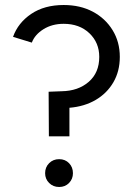

<svg xmlns="http://www.w3.org/2000/svg" viewBox="-20 -732 544 766"><path d="M175 -188 174 -366 226 -368Q292 -369 334 -405.5Q376 -442 376 -505Q376 -562 336.5 -599.5Q297 -637 234 -637Q188 -637 153.5 -615.5Q119 -594 107 -562L32 -585Q52 -641 104.5 -676.5Q157 -712 234 -712Q300 -712 350 -685.5Q400 -659 429 -612Q458 -565 458 -505Q458 -448 432.5 -404Q407 -360 362 -333.5Q317 -307 257 -302V-188ZM216 14Q192 14 176 -2Q160 -18 160 -41Q160 -65 176 -81Q192 -97 216 -97Q240 -97 255.5 -81Q271 -65 271 -41Q271 -18 255.5 -2Q240 14 216 14Z"/></svg>

Font: Figtree
Style: Regular
Weight: 400
Designer: Erik Kennedy
Foundry: Erik Kennedy
Version: Version 2.002